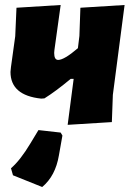

<svg xmlns="http://www.w3.org/2000/svg" viewBox="-20 -496 533 769"><path d="M223 -476 198 -296 197 -284Q197 -256 213 -256Q237 -256 292 -303L298 -352L302 -465L479 -476L432 -116L428 -7L251 4L275 -180H263Q203 -130 158 -102L145 -101Q22 -114 22 -208L24 -228L41 -351L46 -465ZM149 253 32 206 24 178Q62 145 102 78L134 25L223 35L230 47L216 126Q202 209 149 253Z"/></svg>

Font: Alegreya Sans Black
Style: Italic
Weight: 900
Italic angle: -7°
Designer: Juan Pablo del Peral
Foundry: Huerta Tipografica
Version: Version 2.007